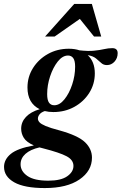

<svg xmlns="http://www.w3.org/2000/svg" viewBox="-90 -690 617 975"><path d="M137.5 265Q34 265 -17.8 235.8Q-69.5 206.5 -69.5 157.5Q-69.5 120 -35.5 91.8Q-1.5 63.5 82 48.5Q44.5 32 31 10.2Q17.5 -11.5 17.5 -36.5Q17.5 -70.5 41.8 -96.2Q66 -122 111.5 -135.5Q49.5 -166 49.5 -245.5Q49.5 -300 77.8 -344.8Q106 -389.5 153.5 -416Q201 -442.5 259.5 -442.5Q289.5 -442.5 313.5 -434.5Q357.5 -429.5 387.2 -432.5Q417 -435.5 438.5 -440.5Q460 -445.5 480 -445.5Q507.5 -445.5 507.5 -420Q507.5 -394.5 491.5 -377Q475.5 -359.5 453 -359.5Q435.5 -359.5 424 -370.2Q412.5 -381 397.5 -393.2Q382.5 -405.5 355.5 -410Q391.5 -376.5 391.5 -317.5Q391.5 -263 363.2 -218.2Q335 -173.5 287.2 -147.2Q239.5 -121 181 -121Q157.5 -121 137.5 -126Q119.5 -120 111 -109.5Q102.5 -99 102.5 -87.5Q102.5 -78 110.5 -69Q118.5 -60 142 -50Q165.5 -40 211.5 -28Q307 -1.5 342 32.5Q377 66.5 377 110.5Q377 178 313.5 221.5Q250 265 137.5 265ZM185.5 -155.5Q213 -155.5 237.2 -185.5Q261.5 -215.5 276.5 -260.8Q291.5 -306 291.5 -351.5Q291.5 -381.5 282 -394.8Q272.5 -408 255.5 -408Q227.5 -408 203.5 -377.8Q179.5 -347.5 164.5 -302.5Q149.5 -257.5 149.5 -212Q149.5 -182 158.8 -168.8Q168 -155.5 185.5 -155.5ZM14.5 144.5Q14.5 179.5 49 203.5Q83.5 227.5 155 227.5Q219.5 227.5 251.2 205.2Q283 183 283 152.5Q283 122 248.2 103.5Q213.5 85 129.5 63.5Q119.5 61.5 110.5 58.5Q64.5 69 39.5 91.2Q14.5 113.5 14.5 144.5ZM139 -504.5 287 -670H376.5L424 -504.5H387.5L315.5 -594L187.5 -504.5Z"/></svg>

Font: Newsreader Text SemiBold
Style: Italic
Weight: 600
Italic angle: -17°
Designer: Hugues Gentile
Foundry: Production Type
Version: Version 1.001